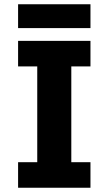

<svg xmlns="http://www.w3.org/2000/svg" viewBox="-20 -882 510 902"><path d="M65 0V-120H155V-570H65V-690H405V-570H315V-120H405V0ZM65 -750V-862H405V-750Z"/></svg>

Font: Radio Canada
Style: Bold
Weight: 700
Designer: Charles Daoud, Etienne Aubert Bonn, Alexandre Saumier Demers, Jacques Le Bailly
Foundry: Radio-Canada
Version: Version 2.104; ttfautohint (v1.8.4.7-5d5b);gftools[0.9.28.de